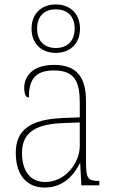

<svg xmlns="http://www.w3.org/2000/svg" viewBox="-20 -834 514 864"><path d="M231 -596C292 -596 340 -634 340 -705C340 -776 292 -814 231 -814C170 -814 122 -776 122 -705C122 -634 170 -596 231 -596ZM231 -618C183 -618 147 -646 147 -705C147 -765 183 -792 231 -792C279 -792 316 -765 316 -705C316 -646 279 -618 231 -618ZM181 10C269 10 315 -51 339 -99H341L346 0H427V-20H422C374 -20 367 -33 367 -107V-379C367 -486 326 -542 223 -542C123 -542 89 -487 89 -440C89 -410 96 -395 110 -395C110 -475 137 -517 223 -517C318 -517 339 -464 339 -371V-306L264 -303C118 -297 51 -251 51 -146C51 -40 106 10 181 10ZM184 -15C109 -15 79 -74 79 -145C79 -226 124 -275 262 -280L339 -283V-178C339 -100 273 -15 184 -15Z"/></svg>

Font: Noto Serif Armenian SemiCondensed Thin
Style: Regular
Weight: 100
Width: 4
Designer: Monotype Design Team
Foundry: Monotype Imaging Inc.
Version: Version 2.008